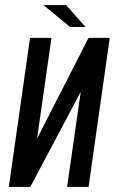

<svg xmlns="http://www.w3.org/2000/svg" viewBox="-20 -741 457 761"><path d="M15 0 99 -591H184L127 -192L331 -591H415L331 0H246L300 -377L100 0ZM258 -634 152 -721H242L319 -634Z"/></svg>

Font: Alumni Sans SemiBold
Style: Italic
Weight: 600
Italic angle: -8°
Version: Version 1.016